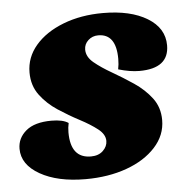

<svg xmlns="http://www.w3.org/2000/svg" viewBox="-41 -503 541 555"><g transform="rotate(-5 229.0 -225.0)"><path d="M186 12Q105 12 54 -17Q3 -46 3 -92Q3 -123 28 -144Q53 -165 102 -165Q135 -165 151 -154Q148 -141 148 -127Q148 -52 207 -52Q229 -52 242 -64.5Q255 -77 255 -93Q255 -112 234.5 -128Q214 -144 183.5 -160Q153 -176 122.5 -196Q92 -216 71.5 -243.5Q51 -271 51 -309Q51 -353 80.5 -387.5Q110 -422 161.5 -442Q213 -462 277 -462Q357 -462 405.5 -432.5Q454 -403 454 -353Q454 -286 368 -286Q341 -286 307 -296Q310 -310 310 -326Q310 -399 258 -399Q241 -399 229 -388Q217 -377 217 -361Q217 -340 237.5 -323Q258 -306 288.5 -288.5Q319 -271 349.5 -250.5Q380 -230 400.5 -203Q421 -176 421 -139Q421 -95 389.5 -60.5Q358 -26 305 -7Q252 12 186 12Z"/></g></svg>

Font: Petrona Black
Style: Italic
Weight: 900
Italic angle: -9°
Designer: Ringo R. Seeber
Foundry: Ringo R. Seeber
Version: Version 2.001; ttfautohint (v1.8.3)